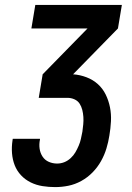

<svg xmlns="http://www.w3.org/2000/svg" viewBox="-20 -755 540 783"><path d="M205 8Q179 8 153.5 4Q128 0 105.5 -11Q83 -22 66 -40Q49 -58 40 -81Q31 -104 29 -130Q27 -156 31 -182L32 -189H143V-186Q139 -167 141.5 -149Q144 -131 153.5 -116.5Q163 -102 179 -95Q195 -88 213 -88Q228 -88 242 -93.5Q256 -99 268 -110Q280 -121 287.5 -134Q295 -147 301 -161Q307 -175 310 -189Q313 -203 316 -218Q318 -233 319.5 -248Q321 -263 320 -278Q319 -293 315.5 -307Q312 -321 304.5 -332.5Q297 -344 283.5 -350Q270 -356 255 -356H138L154 -452L337 -639H108L124 -735H477L461 -639L278 -452Q306 -450 332.5 -440Q359 -430 379 -412Q399 -394 411 -369.5Q423 -345 428.5 -317.5Q434 -290 432.5 -260.5Q431 -231 426 -202Q422 -176 414 -149.5Q406 -123 392 -98Q378 -73 357.5 -52Q337 -31 311.5 -17Q286 -3 259 2.5Q232 8 205 8Z"/></svg>

Font: Iosevka
Style: Bold Italic
Weight: 700
Italic angle: -9°
Monospace: yes
Designer: Belleve Invis
Foundry: Belleve Invis
Version: Version 32.5.0; ttfautohint (v1.8.4)